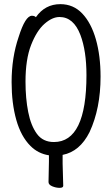

<svg xmlns="http://www.w3.org/2000/svg" viewBox="-20 -733 540 926"><path d="M285 163Q285 173 267.5 173Q250 173 232 165.5Q214 158 214 145L216 46V16Q164 8 127 -29Q81 -75 58.5 -155Q36 -235 36 -337Q36 -456 70 -555Q102 -657 134 -657Q147 -657 153 -650Q197 -713 271 -713Q334 -713 377 -667.5Q420 -622 442.5 -543Q465 -464 465 -363Q465 -210 412 -96Q365 -2 282 14V56ZM240 -48Q397 -48 397 -371Q397 -487 368 -564Q335 -651 267 -651Q232 -651 194.5 -618Q157 -585 130 -516Q103 -447 103 -339Q103 -259 116 -193Q129 -127 158 -87.5Q187 -48 240 -48Z"/></svg>

Font: LXGW WenKai Mono TC
Style: Regular
Weight: 400
Designer: LXGW / Fontworks Inc.
Foundry: LXGW / Fontworks Inc.
Version: Version 1.330